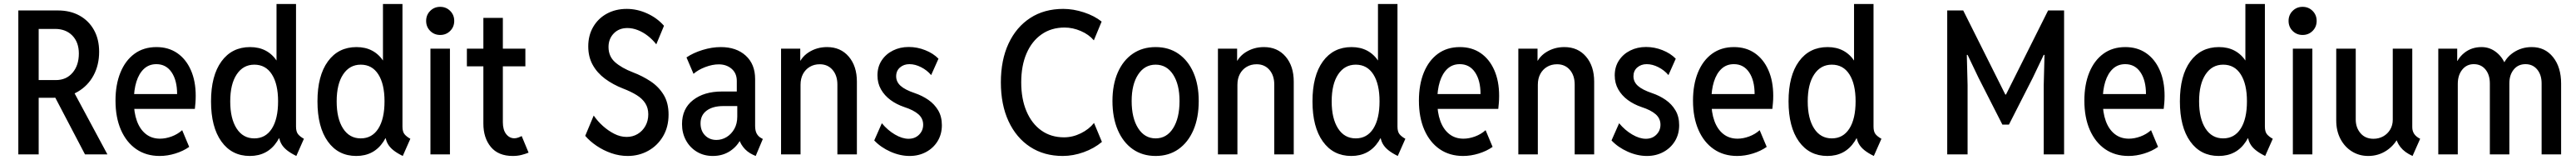

<svg xmlns="http://www.w3.org/2000/svg" viewBox="-20 -772 12906 800"><path d="M141.6 -283.2V-371.6H259.8Q312 -371.6 343.5 -408.4Q375 -445.3 375 -504.4Q375 -560.5 342.5 -594Q310.1 -627.4 255.4 -627.4H141.6V-719.7H271Q331.5 -719.7 377.9 -694.3Q424.3 -668.9 450.4 -622.6Q476.6 -576.2 476.6 -513.2Q476.6 -446.8 448.5 -394.8Q420.4 -342.8 368.9 -313Q317.4 -283.2 248.5 -283.2ZM71.8 0V-719.7H173.8V0ZM405.8 0 249 -298.8 324.2 -359.9 518.1 0Z M779.8 7.8Q712.4 7.8 662.8 -26.1Q613.3 -60.1 585.9 -122.3Q558.6 -184.6 558.6 -269Q558.6 -349.1 583.3 -409.4Q607.9 -469.7 653.8 -503.2Q699.7 -536.6 763.7 -536.6Q823.7 -536.6 867.7 -506.6Q911.6 -476.6 936 -421.6Q960.4 -366.7 960.4 -293Q960.4 -273.9 959 -257.3Q957.5 -240.7 956.1 -227.5H633.8V-301.8H867.2Q867.2 -370.1 839.6 -410.6Q812 -451.2 763.2 -451.2Q726.6 -451.2 701.4 -428Q676.3 -404.8 663.3 -363.5Q650.4 -322.3 650.4 -267.6Q650.4 -209.5 665.8 -167.2Q681.2 -125 710.7 -101.8Q740.2 -78.6 781.7 -78.6Q809.6 -78.6 839.6 -89.6Q869.6 -100.6 892.6 -121.1L927.7 -37.6Q897.9 -16.6 858.4 -4.4Q818.8 7.8 779.8 7.8Z M1464.4 7.8Q1435.5 -6.3 1417 -21.2Q1398.4 -36.1 1388.7 -54Q1378.9 -71.8 1377 -94.7L1393.6 -80.1H1355L1375.5 -140.1V-407.2L1355 -464.8H1365.2V-752H1462.9V-139.2Q1462.9 -113.8 1472.9 -101.3Q1482.9 -88.9 1502.4 -78.1ZM1231.4 7.8Q1141.1 7.8 1089.1 -64.5Q1037.1 -136.7 1037.1 -265.1Q1037.1 -393.6 1089.4 -465.1Q1141.6 -536.6 1232.9 -536.6Q1321.8 -536.6 1368.9 -464.4Q1416 -392.1 1416 -265.6Q1416 -138.2 1368.4 -65.2Q1320.8 7.8 1231.4 7.8ZM1253.9 -80.1Q1310.5 -80.1 1341.8 -128.9Q1373 -177.7 1373 -265.6Q1373 -351.6 1342 -400.1Q1311 -448.7 1253.9 -448.7Q1198.2 -448.7 1165.8 -400.1Q1133.3 -351.6 1133.3 -265.1Q1133.3 -179.2 1165.3 -129.6Q1197.3 -80.1 1253.9 -80.1Z M1997.6 7.8Q1968.8 -6.3 1950.2 -21.2Q1931.6 -36.1 1921.9 -54Q1912.1 -71.8 1910.2 -94.7L1926.8 -80.1H1888.2L1908.7 -140.1V-407.2L1888.2 -464.8H1898.4V-752H1996.1V-139.2Q1996.1 -113.8 2006.1 -101.3Q2016.1 -88.9 2035.6 -78.1ZM1764.6 7.8Q1674.3 7.8 1622.3 -64.5Q1570.3 -136.7 1570.3 -265.1Q1570.3 -393.6 1622.6 -465.1Q1674.8 -536.6 1766.1 -536.6Q1855 -536.6 1902.1 -464.4Q1949.2 -392.1 1949.2 -265.6Q1949.2 -138.2 1901.6 -65.2Q1854 7.8 1764.6 7.8ZM1787.1 -80.1Q1843.8 -80.1 1875 -128.9Q1906.2 -177.7 1906.2 -265.6Q1906.2 -351.6 1875.2 -400.1Q1844.2 -448.7 1787.1 -448.7Q1731.4 -448.7 1699 -400.1Q1666.5 -351.6 1666.5 -265.1Q1666.5 -179.2 1698.5 -129.6Q1730.5 -80.1 1787.1 -80.1Z M2136.2 0V-528.8H2233.9V0ZM2185.1 -597.2Q2155.3 -597.2 2135 -617.4Q2114.7 -637.7 2114.7 -667.5Q2114.7 -697.3 2135 -717.5Q2155.3 -737.8 2185.1 -737.8Q2214.8 -737.8 2235.1 -717.5Q2255.4 -697.3 2255.4 -667.5Q2255.4 -637.7 2235.1 -617.4Q2214.8 -597.2 2185.1 -597.2Z M2548.8 7.8Q2476.1 7.8 2438.7 -37.4Q2401.4 -82.5 2401.4 -153.8V-682.6H2499V-160.6Q2499 -122.6 2515.6 -101.6Q2532.2 -80.6 2556.6 -80.6Q2565.9 -80.6 2575.4 -84Q2585 -87.4 2593.3 -91.8L2627.9 -8.8Q2613.8 -2.9 2593.5 2.4Q2573.2 7.8 2548.8 7.8ZM2318.8 -440.4V-528.8H2611.8V-440.4Z M3124.5 7.8Q3082.5 7.8 3042.5 -6.1Q3002.4 -20 2968.5 -43Q2934.6 -65.9 2911.6 -92.8L2954.1 -194.3Q2973.1 -166.5 3000 -142.3Q3026.9 -118.2 3057.4 -102.8Q3087.9 -87.4 3119.1 -87.4Q3149.9 -87.4 3174.3 -102.1Q3198.7 -116.7 3213.1 -142.3Q3227.5 -168 3227.5 -200.7Q3227.5 -231.9 3212.6 -255.4Q3197.8 -278.8 3169.4 -296.4Q3141.1 -314 3101.6 -329.1Q3050.3 -349.1 3010.7 -378.4Q2971.2 -407.7 2949 -447.8Q2926.8 -487.8 2926.8 -540Q2926.8 -595.2 2951.7 -637.7Q2976.6 -680.2 3020.3 -703.9Q3064 -727.5 3119.6 -727.5Q3171.9 -727.5 3221.9 -704.8Q3272 -682.1 3306.2 -643.1L3267.6 -550.3Q3249 -574.2 3225.1 -592.8Q3201.2 -611.3 3174.8 -621.6Q3148.4 -631.8 3123 -631.8Q3080.6 -631.8 3054.4 -604.7Q3028.3 -577.6 3028.3 -537.1Q3028.3 -490.2 3061 -461.2Q3093.8 -432.1 3150.9 -410.2Q3198.7 -392.1 3239.3 -365.2Q3279.8 -338.4 3304.4 -298.1Q3329.1 -257.8 3329.1 -199.2Q3329.1 -137.2 3301.5 -90.6Q3273.9 -43.9 3227.3 -18.1Q3180.7 7.8 3124.5 7.8Z M3550.8 7.8Q3505.4 7.8 3470.5 -13.4Q3435.5 -34.7 3416 -70.8Q3396.5 -106.9 3396.5 -151.4Q3396.5 -228.5 3451.7 -271.5Q3506.8 -314.5 3596.2 -314.5H3687.5V-241.7H3603Q3550.8 -241.7 3520 -219Q3489.3 -196.3 3489.3 -155.3Q3489.3 -118.2 3511.7 -95.2Q3534.2 -72.3 3568.8 -72.3Q3596.2 -72.3 3620.1 -86.9Q3644 -101.6 3658.7 -127.7Q3673.3 -153.8 3673.3 -189V-250L3670.9 -276.9V-367.2Q3670.9 -405.8 3645 -428Q3619.1 -450.2 3580.6 -450.2Q3548.8 -450.2 3513.2 -436.8Q3477.5 -423.3 3454.1 -402.8L3418.9 -484.9Q3452.6 -507.8 3499.5 -522.2Q3546.4 -536.6 3590.8 -536.6Q3668.5 -536.6 3715.6 -493.9Q3762.7 -451.2 3762.7 -377V-142.6Q3762.7 -118.7 3770.5 -104.2Q3778.3 -89.8 3792.5 -82L3801.3 -77.1L3765.6 7.8L3752.4 2Q3721.7 -12.2 3702.6 -37.1Q3683.6 -62 3681.6 -84L3701.2 -65.9H3663.6L3693.8 -83Q3675.8 -42.5 3638.2 -17.3Q3600.6 7.8 3550.8 7.8Z M3892.6 0V-528.8H3988.8V-468.3H4008.3L3975.6 -436Q3989.7 -483.9 4030.8 -510.3Q4071.8 -536.6 4123 -536.6Q4190.9 -536.6 4231.7 -489Q4272.5 -441.4 4272.5 -363.8V0H4174.8V-349.1Q4174.8 -394.5 4150.6 -422.6Q4126.5 -450.7 4086.4 -450.7Q4058.1 -450.7 4036.4 -437.7Q4014.6 -424.8 4002.4 -401.9Q3990.2 -378.9 3990.2 -348.1V0Z M4536.6 7.8Q4488.8 7.8 4440.4 -13.7Q4392.1 -35.2 4359.4 -69.8L4397.5 -155.8Q4426.8 -120.6 4463.1 -99.4Q4499.5 -78.1 4531.2 -78.1Q4563.5 -78.1 4584 -98.6Q4604.5 -119.1 4604.5 -148.4Q4604.5 -179.7 4580.6 -200.7Q4556.6 -221.7 4509.8 -236.8Q4470.7 -250 4440.7 -272.2Q4410.6 -294.4 4393.1 -325.2Q4375.5 -356 4375.5 -395Q4375.5 -438 4396.7 -470Q4418 -502 4453.4 -519.5Q4488.8 -537.1 4532.2 -537.1Q4574.7 -537.1 4614.7 -521.2Q4654.8 -505.4 4681.2 -478.5L4644.5 -396.5Q4624 -420.9 4594.2 -436Q4564.5 -451.2 4535.6 -451.2Q4507.3 -451.2 4488.3 -434.6Q4469.2 -418 4469.2 -390.6Q4469.2 -362.8 4491.5 -342.8Q4513.7 -322.8 4563 -306.2Q4599.6 -293.9 4630.4 -272.7Q4661.1 -251.5 4679.7 -220.2Q4698.2 -189 4698.2 -146Q4698.2 -101.1 4677 -66.4Q4655.8 -31.7 4619.1 -12Q4582.5 7.8 4536.6 7.8Z M5303.7 7.8Q5210 7.8 5140.4 -37.6Q5070.8 -83 5032.2 -165.8Q4993.7 -248.5 4993.7 -360.4Q4993.7 -471.7 5032.2 -554.2Q5070.8 -636.7 5140.9 -682.1Q5210.9 -727.5 5306.2 -727.5Q5356.9 -727.5 5409.7 -710.2Q5462.4 -692.9 5498.5 -664.1L5459.5 -570.3Q5434.6 -599.6 5394.3 -616.9Q5354 -634.3 5313 -634.3Q5246.6 -634.3 5197.8 -600.3Q5148.9 -566.4 5122.3 -504.9Q5095.7 -443.4 5095.7 -360.4Q5095.7 -277.3 5122.1 -215.6Q5148.4 -153.8 5196.5 -119.6Q5244.6 -85.4 5310.1 -85.4Q5353.5 -85.4 5394.3 -105.5Q5435.1 -125.5 5460.4 -157.2L5500 -62.5Q5460.9 -29.8 5408.4 -11Q5356 7.8 5303.7 7.8Z M5769 7.8Q5703.1 7.8 5654.5 -26.1Q5606 -60.1 5579.3 -122.1Q5552.7 -184.1 5552.7 -267.1Q5552.7 -348.6 5579.3 -409.4Q5606 -470.2 5654.5 -503.4Q5703.1 -536.6 5769 -536.6Q5835 -536.6 5883.3 -503.2Q5931.6 -469.7 5958.3 -409.2Q5984.9 -348.6 5984.9 -267.1Q5984.9 -183.6 5958.3 -121.8Q5931.6 -60.1 5883.3 -26.1Q5835 7.8 5769 7.8ZM5769 -80.1Q5824.2 -80.1 5856.4 -130.6Q5888.7 -181.2 5888.7 -267.1Q5888.7 -350.1 5856.4 -399.4Q5824.2 -448.7 5769 -448.7Q5713.9 -448.7 5681.4 -399.4Q5648.9 -350.1 5648.9 -267.1Q5648.9 -181.6 5681.4 -130.9Q5713.9 -80.1 5769 -80.1Z M6081.1 0V-528.8H6177.2V-468.3H6196.8L6164.1 -436Q6178.2 -483.9 6219.2 -510.3Q6260.3 -536.6 6311.5 -536.6Q6379.4 -536.6 6420.2 -489Q6460.9 -441.4 6460.9 -363.8V0H6363.3V-349.1Q6363.3 -394.5 6339.1 -422.6Q6314.9 -450.7 6274.9 -450.7Q6246.6 -450.7 6224.9 -437.7Q6203.1 -424.8 6190.9 -401.9Q6178.7 -378.9 6178.7 -348.1V0Z M6981.9 7.8Q6953.1 -6.3 6934.6 -21.2Q6916 -36.1 6906.2 -54Q6896.5 -71.8 6894.5 -94.7L6911.1 -80.1H6872.6L6893.1 -140.1V-407.2L6872.6 -464.8H6882.8V-752H6980.5V-139.2Q6980.5 -113.8 6990.5 -101.3Q7000.5 -88.9 7020 -78.1ZM6749 7.8Q6658.7 7.8 6606.7 -64.5Q6554.7 -136.7 6554.7 -265.1Q6554.7 -393.6 6606.9 -465.1Q6659.2 -536.6 6750.5 -536.6Q6839.4 -536.6 6886.5 -464.4Q6933.6 -392.1 6933.6 -265.6Q6933.6 -138.2 6886 -65.2Q6838.4 7.8 6749 7.8ZM6771.5 -80.1Q6828.1 -80.1 6859.4 -128.9Q6890.6 -177.7 6890.6 -265.6Q6890.6 -351.6 6859.6 -400.1Q6828.6 -448.7 6771.5 -448.7Q6715.8 -448.7 6683.3 -400.1Q6650.9 -351.6 6650.9 -265.1Q6650.9 -179.2 6682.9 -129.6Q6714.8 -80.1 6771.5 -80.1Z M7309.1 7.8Q7241.7 7.8 7192.1 -26.1Q7142.6 -60.1 7115.2 -122.3Q7087.9 -184.6 7087.9 -269Q7087.9 -349.1 7112.5 -409.4Q7137.2 -469.7 7183.1 -503.2Q7229 -536.6 7293 -536.6Q7353 -536.6 7397 -506.6Q7440.9 -476.6 7465.3 -421.6Q7489.7 -366.7 7489.7 -293Q7489.7 -273.9 7488.3 -257.3Q7486.8 -240.7 7485.4 -227.5H7163.1V-301.8H7396.5Q7396.5 -370.1 7368.9 -410.6Q7341.3 -451.2 7292.5 -451.2Q7255.9 -451.2 7230.7 -428Q7205.6 -404.8 7192.6 -363.5Q7179.7 -322.3 7179.7 -267.6Q7179.7 -209.5 7195.1 -167.2Q7210.4 -125 7240 -101.8Q7269.5 -78.6 7311 -78.6Q7338.9 -78.6 7368.9 -89.6Q7398.9 -100.6 7421.9 -121.1L7457 -37.6Q7427.2 -16.6 7387.7 -4.4Q7348.1 7.8 7309.1 7.8Z M7585.9 0V-528.8H7682.1V-468.3H7701.7L7668.9 -436Q7683.1 -483.9 7724.1 -510.3Q7765.1 -536.6 7816.4 -536.6Q7884.3 -536.6 7925 -489Q7965.8 -441.4 7965.8 -363.8V0H7868.2V-349.1Q7868.2 -394.5 7844 -422.6Q7819.8 -450.7 7779.8 -450.7Q7751.5 -450.7 7729.7 -437.7Q7708 -424.8 7695.8 -401.9Q7683.6 -378.9 7683.6 -348.1V0Z M8230 7.8Q8182.1 7.8 8133.8 -13.7Q8085.4 -35.2 8052.7 -69.8L8090.8 -155.8Q8120.1 -120.6 8156.5 -99.4Q8192.9 -78.1 8224.6 -78.1Q8256.8 -78.1 8277.3 -98.6Q8297.9 -119.1 8297.9 -148.4Q8297.9 -179.7 8273.9 -200.7Q8250 -221.7 8203.1 -236.8Q8164.1 -250 8134 -272.2Q8104 -294.4 8086.4 -325.2Q8068.8 -356 8068.8 -395Q8068.8 -438 8090.1 -470Q8111.3 -502 8146.7 -519.5Q8182.1 -537.1 8225.6 -537.1Q8268.1 -537.1 8308.1 -521.2Q8348.1 -505.4 8374.5 -478.5L8337.9 -396.5Q8317.4 -420.9 8287.6 -436Q8257.8 -451.2 8229 -451.2Q8200.7 -451.2 8181.6 -434.6Q8162.6 -418 8162.6 -390.6Q8162.6 -362.8 8184.8 -342.8Q8207 -322.8 8256.3 -306.2Q8293 -293.9 8323.7 -272.7Q8354.5 -251.5 8373 -220.2Q8391.6 -189 8391.6 -146Q8391.6 -101.1 8370.4 -66.4Q8349.1 -31.7 8312.5 -12Q8275.9 7.8 8230 7.8Z M8682.1 7.8Q8614.7 7.8 8565.2 -26.1Q8515.6 -60.1 8488.3 -122.3Q8460.9 -184.6 8460.9 -269Q8460.9 -349.1 8485.6 -409.4Q8510.3 -469.7 8556.2 -503.2Q8602.1 -536.6 8666 -536.6Q8726.1 -536.6 8770 -506.6Q8814 -476.6 8838.4 -421.6Q8862.8 -366.7 8862.8 -293Q8862.8 -273.9 8861.3 -257.3Q8859.9 -240.7 8858.4 -227.5H8536.1V-301.8H8769.5Q8769.5 -370.1 8741.9 -410.6Q8714.4 -451.2 8665.5 -451.2Q8628.9 -451.2 8603.8 -428Q8578.6 -404.8 8565.7 -363.5Q8552.7 -322.3 8552.7 -267.6Q8552.7 -209.5 8568.1 -167.2Q8583.5 -125 8613 -101.8Q8642.6 -78.6 8684.1 -78.6Q8711.9 -78.6 8741.9 -89.6Q8772 -100.6 8794.9 -121.1L8830.1 -37.6Q8800.3 -16.6 8760.7 -4.4Q8721.2 7.8 8682.1 7.8Z M9366.7 7.8Q9337.9 -6.3 9319.3 -21.2Q9300.8 -36.1 9291 -54Q9281.2 -71.8 9279.3 -94.7L9295.9 -80.1H9257.3L9277.8 -140.1V-407.2L9257.3 -464.8H9267.6V-752H9365.2V-139.2Q9365.2 -113.8 9375.2 -101.3Q9385.3 -88.9 9404.8 -78.1ZM9133.8 7.8Q9043.5 7.8 8991.5 -64.5Q8939.5 -136.7 8939.5 -265.1Q8939.5 -393.6 8991.7 -465.1Q9043.9 -536.6 9135.3 -536.6Q9224.1 -536.6 9271.2 -464.4Q9318.4 -392.1 9318.4 -265.6Q9318.4 -138.2 9270.8 -65.2Q9223.1 7.8 9133.8 7.8ZM9156.2 -80.1Q9212.9 -80.1 9244.1 -128.9Q9275.4 -177.7 9275.4 -265.6Q9275.4 -351.6 9244.4 -400.1Q9213.4 -448.7 9156.2 -448.7Q9100.6 -448.7 9068.1 -400.1Q9035.6 -351.6 9035.6 -265.1Q9035.6 -179.2 9067.6 -129.6Q9099.6 -80.1 9156.2 -80.1Z M9734.4 0V-719.7H9814.5L10025.4 -299.3H10028.8L10239.7 -719.7H10319.8V0H10217.8V-346.2L10221.7 -497.6H10217.8L10163.1 -383.3L10043.5 -148.9H10010.7L9891.1 -383.3L9836.4 -497.6H9832.5L9836.4 -346.2V0Z M10642.6 7.8Q10575.2 7.8 10525.6 -26.1Q10476.1 -60.1 10448.7 -122.3Q10421.4 -184.6 10421.4 -269Q10421.4 -349.1 10446 -409.4Q10470.7 -469.7 10516.6 -503.2Q10562.5 -536.6 10626.5 -536.6Q10686.5 -536.6 10730.5 -506.6Q10774.4 -476.6 10798.8 -421.6Q10823.2 -366.7 10823.2 -293Q10823.2 -273.9 10821.8 -257.3Q10820.3 -240.7 10818.8 -227.5H10496.6V-301.8H10730Q10730 -370.1 10702.4 -410.6Q10674.8 -451.2 10626 -451.2Q10589.4 -451.2 10564.2 -428Q10539.1 -404.8 10526.1 -363.5Q10513.2 -322.3 10513.2 -267.6Q10513.2 -209.5 10528.6 -167.2Q10543.9 -125 10573.5 -101.8Q10603 -78.6 10644.5 -78.6Q10672.4 -78.6 10702.4 -89.6Q10732.4 -100.6 10755.4 -121.1L10790.5 -37.6Q10760.7 -16.6 10721.2 -4.4Q10681.6 7.8 10642.6 7.8Z M11327.1 7.8Q11298.3 -6.3 11279.8 -21.2Q11261.2 -36.1 11251.5 -54Q11241.7 -71.8 11239.7 -94.7L11256.3 -80.1H11217.8L11238.3 -140.1V-407.2L11217.8 -464.8H11228V-752H11325.7V-139.2Q11325.7 -113.8 11335.7 -101.3Q11345.7 -88.9 11365.2 -78.1ZM11094.2 7.8Q11003.9 7.8 10951.9 -64.5Q10899.9 -136.7 10899.9 -265.1Q10899.9 -393.6 10952.1 -465.1Q11004.4 -536.6 11095.7 -536.6Q11184.6 -536.6 11231.7 -464.4Q11278.8 -392.1 11278.8 -265.6Q11278.8 -138.2 11231.2 -65.2Q11183.6 7.8 11094.2 7.8ZM11116.7 -80.1Q11173.3 -80.1 11204.6 -128.9Q11235.8 -177.7 11235.8 -265.6Q11235.8 -351.6 11204.8 -400.1Q11173.8 -448.7 11116.7 -448.7Q11061 -448.7 11028.6 -400.1Q10996.1 -351.6 10996.1 -265.1Q10996.1 -179.2 11028.1 -129.6Q11060.1 -80.1 11116.7 -80.1Z M11465.8 0V-528.8H11563.5V0ZM11514.6 -597.2Q11484.9 -597.2 11464.6 -617.4Q11444.3 -637.7 11444.3 -667.5Q11444.3 -697.3 11464.6 -717.5Q11484.9 -737.8 11514.6 -737.8Q11544.4 -737.8 11564.7 -717.5Q11585 -697.3 11585 -667.5Q11585 -637.7 11564.7 -617.4Q11544.4 -597.2 11514.6 -597.2Z M11843.3 7.8Q11797.9 7.8 11761.5 -14.9Q11725.1 -37.6 11704.1 -77.6Q11683.1 -117.7 11683.1 -169.9V-528.8H11780.8V-174.3Q11780.8 -133.8 11804.7 -106Q11828.6 -78.1 11869.6 -78.1Q11896.5 -78.1 11918.5 -90.3Q11940.4 -102.5 11953.4 -124.3Q11966.3 -146 11966.3 -173.3V-528.8H12064V-136.2Q12064 -116.7 12073.7 -102.3Q12083.5 -87.9 12103.5 -78.1L12065.4 7.8Q12025.9 -9.8 12004.9 -36.4Q11983.9 -63 11981.9 -91.3L12002 -69.3H11963.4L11997.1 -92.3Q11977.5 -47.9 11936.3 -20Q11895 7.8 11843.3 7.8Z M12194.3 0V-528.8H12289.1V-467.8H12304.2L12276.9 -433.6Q12288.1 -478 12324.2 -507.3Q12360.4 -536.6 12411.1 -536.6Q12454.1 -536.6 12487.8 -508.5Q12521.5 -480.5 12535.2 -434.6L12507.3 -461.4H12541.5L12514.2 -434.6Q12528.8 -481 12569.8 -508.8Q12610.8 -536.6 12662.6 -536.6Q12729 -536.6 12769.3 -486.3Q12809.6 -436 12809.6 -354V0H12711.9V-355Q12711.9 -397.9 12689.7 -424.6Q12667.5 -451.2 12631.3 -451.2Q12594.2 -451.2 12572.3 -424.3Q12550.3 -397.5 12550.3 -355V0H12452.6V-355Q12452.6 -397.9 12430.7 -424.6Q12408.7 -451.2 12372.1 -451.2Q12336.4 -451.2 12314.2 -423.6Q12292 -396 12292 -352.5V0Z"/></svg>

Font: Reddit Sans Condensed Medium
Style: Regular
Weight: 500
Designer: Stephen Hutchings
Foundry: Reddit
Version: Version 1.014